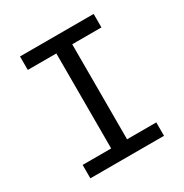

<svg xmlns="http://www.w3.org/2000/svg" viewBox="-165 -841 930 970"><g transform="rotate(-30 300.0 -355.5)"><path d="M85 -710.9H514.6V-632.3H344.2V-78.1H514.6V0H85V-78.1H251.5V-632.3H85Z"/></g></svg>

Font: RobotoMono-Regular
Style: Regular
Weight: 400
Designer: Google
Version: Version 2.000985; 2015; ttfautohint (v1.3)